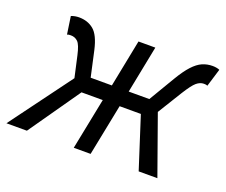

<svg xmlns="http://www.w3.org/2000/svg" viewBox="-106 -630 901 765"><g transform="rotate(20 345.0 -248.0)"><path d="M-17.4 0 175.8 -261.4 155.7 -351.5Q146.4 -393.3 134.3 -405.1Q122.1 -417 104.3 -417Q99.2 -417 96.1 -416.6Q93 -416.3 88.6 -414.3L77.5 -489.4Q93.7 -495.6 110.6 -495.6Q147.7 -495.6 173 -474.6Q198.4 -453.7 211.9 -394.1L235.9 -285.3H325.8L365.6 -486.1H437L397.2 -285.3H484.6L549.2 -394.1Q572.9 -434 593.3 -456Q613.7 -478.1 633.7 -486.8Q653.7 -495.6 677.2 -495.6Q686.2 -495.6 694.3 -494Q702.3 -492.5 706.8 -490.1L683.7 -414.3Q679 -416.3 675.6 -416.6Q672.2 -417 668.1 -417Q652.3 -417 637.4 -404.5Q622.5 -391.9 597.3 -351.5L534 -248.7L622.6 0H543.3L473.2 -218.1H383.1L339.5 0H268.1L311.7 -218.1H221.6L69.4 0Z"/></g></svg>

Font: Source Sans 3
Style: Italic
Weight: 200
Italic angle: -11°
Designer: Paul D. Hunt
Foundry: Adobe
Version: Version 3.046;hotconv 1.0.118;makeotfexe 2.5.65603